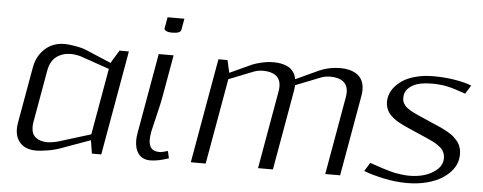

<svg xmlns="http://www.w3.org/2000/svg" viewBox="-52 -925 2686 1067"><g transform="rotate(5 1291.5 -391.0)"><path d="M478 -73.7 312 -13.7Q279.8 -2 240 4.2Q200.2 10.3 180.7 10.3Q123 10.3 92.8 -20Q62.5 -50.3 62.5 -101.1Q62.5 -116.7 65.4 -134.3L121.1 -448.7Q132.3 -512.7 176.5 -553.2Q220.7 -593.8 287.1 -593.8Q306.6 -593.8 344.2 -587.6Q381.8 -581.5 410.2 -569.8L548.8 -511.2L592.8 -583.5H645L542 0H489.7ZM542.5 -477.1 383.3 -532.2Q372.1 -536.1 355 -538.8Q337.9 -541.5 327.1 -541.5Q278.8 -541.5 245.1 -516.4Q211.4 -491.2 202.1 -436.5L150.9 -147Q148.4 -132.3 148.4 -119.6Q148.4 -79.1 172.9 -60.3Q197.3 -41.5 238.8 -41.5Q249.5 -41.5 267.6 -44.4Q285.6 -47.4 298.8 -51.3L477.1 -106.4Z M811.5 -583.5H894.5L852.1 -343.8Q846.7 -312.5 827.6 -234.4Q808.6 -156.2 807.6 -149.9Q803.2 -124 803.2 -105.5Q803.2 -73.7 817.4 -57.6Q831.5 -41.5 863.8 -41.5Q877 -41.5 909.2 -51.3L918.5 -11.2Q857.9 9.3 816.4 9.3Q773.4 9.3 751 -18.8Q728.5 -46.9 728.5 -94.7Q728.5 -113.8 732.4 -135.3ZM842.8 -791.5H936.5L925.3 -729Q921.9 -708.5 875 -708.5Q853 -708.5 841.6 -714.6Q830.1 -720.7 831.5 -729Z M1493.2 -435.5Q1495.6 -449.2 1495.6 -461.4Q1495.6 -502 1470 -521.7Q1444.3 -541.5 1398.4 -541.5Q1369.6 -541.5 1345.7 -532.2L1209 -478L1124.5 0H1041.5L1144.5 -583.5H1195.3L1210.9 -513.7L1332.5 -569.8Q1353 -578.6 1386.5 -586.2Q1419.9 -593.8 1453.1 -593.8Q1475.6 -593.8 1495.1 -589.8Q1514.6 -585.9 1532.5 -576.9Q1550.3 -567.9 1562.5 -550.8Q1574.7 -533.7 1579.1 -510.3L1707.5 -569.8Q1761.2 -593.8 1825.2 -593.8Q1852.1 -593.8 1874.5 -588.1Q1897 -582.5 1916 -570.3Q1935.1 -558.1 1946 -535.9Q1957 -513.7 1957 -483.9Q1957 -467.3 1953.6 -448.7L1874.5 0H1791.5L1868.2 -435.5Q1870.6 -449.2 1870.6 -461.4Q1870.6 -502 1845 -521.7Q1819.3 -541.5 1773.4 -541.5Q1744.6 -541.5 1720.7 -532.2L1581.5 -477.1Q1580.1 -458.5 1578.6 -448.7L1499.5 0H1416.5Z M2100.1 -452.1Q2105 -480 2122.8 -504.6Q2140.6 -529.3 2169.9 -549.6Q2199.2 -569.8 2244.4 -581.8Q2289.6 -593.8 2343.8 -593.8Q2405.3 -593.8 2461.7 -584.7Q2518.1 -575.7 2556.6 -560.5L2527.3 -512.7Q2522 -514.6 2504.2 -520.5Q2486.3 -526.4 2481.9 -527.8Q2477.5 -529.3 2463.1 -533.9Q2448.7 -538.6 2443.4 -539.6Q2438 -540.5 2425.5 -543.7Q2413.1 -546.9 2405.3 -547.6Q2397.5 -548.3 2385.7 -549.8Q2374 -551.3 2362.8 -551.8Q2351.6 -552.2 2338.4 -552.2Q2268.1 -552.2 2231 -530.5Q2193.8 -508.8 2188 -476.1Q2186.5 -467.3 2186.5 -459.5Q2186.5 -450.2 2188.5 -442.1Q2190.4 -434.1 2195.3 -426.8Q2200.2 -419.4 2205.1 -413.8Q2210 -408.2 2219.7 -401.6Q2229.5 -395 2236.6 -390.6Q2243.7 -386.2 2257.6 -379.9Q2271.5 -373.5 2280.3 -369.4Q2289.1 -365.2 2306.6 -357.7Q2324.2 -350.1 2334.5 -345.7Q2344.2 -341.3 2360.6 -334.2Q2377 -327.1 2387.9 -322.5Q2398.9 -317.9 2414.3 -310.5Q2429.7 -303.2 2440.2 -297.4Q2450.7 -291.5 2463.6 -283.2Q2476.6 -274.9 2485.1 -266.8Q2493.7 -258.8 2502.4 -248.3Q2511.2 -237.8 2516.4 -227.1Q2521.5 -216.3 2524.7 -202.9Q2527.8 -189.5 2527.8 -174.8Q2527.8 -161.6 2525.4 -147Q2520 -116.2 2498.8 -88.1Q2477.5 -60.1 2443.1 -38.1Q2408.7 -16.1 2358.2 -2.9Q2307.6 10.3 2247.6 10.3Q2184.1 10.3 2117.4 -3.9Q2050.8 -18.1 2005.9 -35.6L2035.2 -83.5Q2040 -82 2070.8 -71.5Q2101.6 -61 2110.1 -58.3Q2118.7 -55.7 2143.8 -48.3Q2168.9 -41 2182.9 -38.8Q2196.8 -36.6 2217.3 -33.9Q2237.8 -31.2 2255.9 -31.2Q2331.5 -31.2 2381.8 -60.1Q2432.1 -88.9 2439.5 -129.4Q2440.9 -138.2 2440.9 -146.5Q2440.9 -158.7 2437 -169.4Q2433.1 -180.2 2428 -188.5Q2422.9 -196.8 2412.1 -205.3Q2401.4 -213.9 2392.6 -219.7Q2383.8 -225.6 2367.7 -233.4Q2351.6 -241.2 2340.8 -246.1Q2330.1 -251 2310.3 -259.5Q2290.5 -268.1 2279.3 -272.9Q2269.5 -277.3 2249.3 -286.1Q2229 -294.9 2217.3 -300Q2205.6 -305.2 2187.5 -314.5Q2169.4 -323.7 2158.7 -331.1Q2147.9 -338.4 2135 -349.6Q2122.1 -360.8 2115 -372.1Q2107.9 -383.3 2103 -397.9Q2098.1 -412.6 2098.1 -429.2Q2098.1 -440.4 2100.1 -452.1Z"/></g></svg>

Font: Resagnicto
Style: Italic
Weight: 500
Italic angle: -10°
Version: Version 0.999